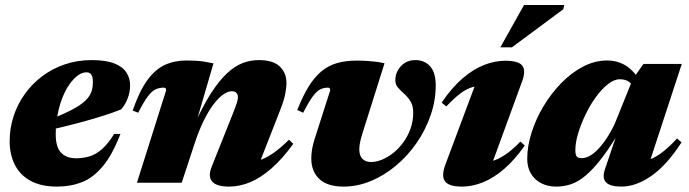

<svg xmlns="http://www.w3.org/2000/svg" viewBox="-20 -710 2676 746"><path d="M315.5 -429Q299.5 -429 282.8 -417Q266 -405 250.5 -383.2Q235 -361.5 223 -331.5Q211 -301.5 203.8 -265.2Q196.5 -229 196.5 -188Q196.5 -139 217 -117Q237.5 -95 276 -95Q304 -95 328.8 -102.8Q353.5 -110.5 376.8 -131Q400 -151.5 423.5 -189.5H448Q416 -107 378.5 -62.8Q341 -18.5 297.5 -1.8Q254 15 202 15Q140 15 99 -7.2Q58 -29.5 37.8 -69.5Q17.5 -109.5 17.5 -162Q17.5 -212 32.8 -258.5Q48 -305 76.2 -344.5Q104.5 -384 144 -413.8Q183.5 -443.5 232 -460Q280.5 -476.5 336.5 -476.5Q392.5 -476.5 425 -463.2Q457.5 -450 471.5 -427.8Q485.5 -405.5 485.5 -379Q485.5 -352.5 476.2 -328.2Q467 -304 451 -285Q421 -273 384.2 -261.2Q347.5 -249.5 307.5 -238.5Q267.5 -227.5 226.5 -217.5Q185.5 -207.5 147 -199L149 -236Q197 -254 230.8 -269.5Q264.5 -285 286.2 -299.2Q308 -313.5 320 -327.8Q332 -342 336.5 -357.5Q341 -373 341 -391Q341 -404.5 338.2 -412.8Q335.5 -421 330 -425Q324.5 -429 315.5 -429Z M517 -272 495.5 -280.5Q521.5 -356 552.2 -398.2Q583 -440.5 620.5 -457.8Q658 -475 704.5 -475Q725.5 -475 741.5 -474Q757.5 -473 773.2 -470.5Q789 -468 809.5 -464L734 -205.5L730 -214Q765.5 -294 798.2 -345.2Q831 -396.5 861.8 -425Q892.5 -453.5 923 -465Q953.5 -476.5 985 -476.5Q1042 -476.5 1067.5 -451.2Q1093 -426 1093 -388Q1093 -368.5 1087.8 -342.8Q1082.5 -317 1067.5 -279.5L973.5 -39L935.5 -80Q961 -79.5 985.8 -86.8Q1010.5 -94 1038.8 -113Q1067 -132 1103 -167L1119.5 -151Q1077 -92.5 1035.2 -56Q993.5 -19.5 952.5 -2.2Q911.5 15 870.5 15Q821 15 804.2 -4.8Q787.5 -24.5 802 -61L884 -266.5Q896 -297 900.2 -310.5Q904.5 -324 904.5 -332Q904.5 -343 898.5 -349.2Q892.5 -355.5 880.5 -355.5Q865.5 -355.5 847.8 -343.2Q830 -331 810.5 -305.8Q791 -280.5 771.5 -241Q752 -201.5 734.5 -147.5L686 0H512L625.5 -359Q625.5 -363.5 623.8 -366.5Q622 -369.5 617 -369.5Q599.5 -369.5 585 -363Q570.5 -356.5 554.8 -336Q539 -315.5 517 -272Z M1673 -378.5Q1673 -319.5 1653.2 -262.2Q1633.5 -205 1599 -155Q1564.5 -105 1519 -66.8Q1473.5 -28.5 1421.2 -6.8Q1369 15 1315 15Q1252 15 1220.8 -14.5Q1189.5 -44 1189.5 -95Q1189.5 -129 1202 -168.5L1263 -359Q1263 -363.5 1261.2 -366.5Q1259.5 -369.5 1254.5 -369.5Q1238 -369.5 1224 -362.5Q1210 -355.5 1194.8 -334.8Q1179.5 -314 1158 -272L1135 -282.5Q1156.5 -337 1179.2 -373.8Q1202 -410.5 1228.8 -432.8Q1255.5 -455 1289 -464.8Q1322.5 -474.5 1366 -474.5Q1389 -474.5 1407.2 -473.2Q1425.5 -472 1441.8 -470Q1458 -468 1474 -464L1387.5 -189.5Q1382 -172 1379 -157Q1376 -142 1376 -130Q1376 -105.5 1388 -93Q1400 -80.5 1422 -80.5Q1442 -80.5 1464.5 -89.8Q1487 -99 1508.5 -116.2Q1530 -133.5 1547.5 -157.5Q1565 -181.5 1575.2 -210.5Q1585.5 -239.5 1585.5 -273Q1585.5 -299 1575.2 -315.8Q1565 -332.5 1551 -345Q1537 -357.5 1526.5 -369.5Q1516 -381.5 1516 -397.5Q1516 -429.5 1537.8 -453Q1559.5 -476.5 1594 -476.5Q1630 -476.5 1651.5 -452Q1673 -427.5 1673 -378.5Z M1710.5 -70.5 1839.5 -415.5 1872.5 -376.5Q1841.5 -378.5 1817.5 -372Q1793.5 -365.5 1769.5 -347.5Q1745.5 -329.5 1714 -296.5L1696 -311.5Q1735.5 -369.5 1777 -405.2Q1818.5 -441 1860.5 -457.5Q1902.5 -474 1943.5 -474Q1995 -474 2009.5 -454.8Q2024 -435.5 2008.5 -393.5L1879 -39L1836 -77Q1864 -76.5 1889.2 -83.2Q1914.5 -90 1941.8 -108Q1969 -126 2002 -160L2019 -144.5Q1979.5 -88.5 1938.5 -53.2Q1897.5 -18 1856.2 -1.5Q1815 15 1775 15Q1724 15 1709 -5.5Q1694 -26 1710.5 -70.5ZM1924 -526 2016 -690.5H2172.5L2168.5 -674L1969 -526Z M2330 -51 2388 -222.5 2400 -221.5Q2357 -147 2321.8 -100.5Q2286.5 -54 2256.5 -28.8Q2226.5 -3.5 2198.5 5.8Q2170.5 15 2141.5 15Q2108.5 15 2083 2Q2057.5 -11 2043 -35.2Q2028.5 -59.5 2028.5 -93Q2028.5 -141.5 2045.2 -194.5Q2062 -247.5 2091.8 -297.2Q2121.5 -347 2160.8 -387.2Q2200 -427.5 2245.5 -451.2Q2291 -475 2339 -475Q2376.5 -475 2408 -457.2Q2439.5 -439.5 2466.5 -396L2445.5 -364Q2438.5 -381 2424.5 -391.5Q2410.5 -402 2388.5 -402Q2366 -402 2342 -383Q2318 -364 2295.2 -332.8Q2272.5 -301.5 2254.8 -264.5Q2237 -227.5 2226.2 -191.5Q2215.5 -155.5 2215.5 -127.5Q2215.5 -109 2220.5 -102.2Q2225.5 -95.5 2241 -95.5Q2253 -95.5 2267.8 -102.5Q2282.5 -109.5 2299 -125.5Q2315.5 -141.5 2333.2 -167Q2351 -192.5 2368.5 -229L2438.5 -402.5L2480 -461.5H2629L2492 -43.5L2469.5 -81Q2493 -84.5 2515 -94.8Q2537 -105 2560.2 -123.8Q2583.5 -142.5 2610.5 -172L2628 -157Q2571 -68.5 2511.2 -26.8Q2451.5 15 2394.5 15Q2351 15 2335 -1.2Q2319 -17.5 2330 -51Z"/></svg>

Font: Newsreader 36pt ExtraBold
Style: Italic
Weight: 800
Italic angle: -17°
Designer: Hugues Gentile
Foundry: Production Type
Version: Version 1.003